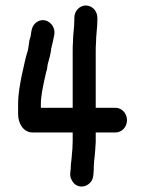

<svg xmlns="http://www.w3.org/2000/svg" viewBox="-20 -618 528 700"><path d="M251 -553V-545C251 -518 246 -492 246 -464C245 -453 245 -440 245 -425V-225H129V-237C129 -269 136 -297 141 -323L146 -345C147 -352 149 -358 151 -364L154 -384C159 -401 165 -422 167 -442C171 -459 175 -474 178 -492C184 -530 143 -560 112 -536C97 -524 95 -510 92 -488C92 -486 91 -483 90 -480C87 -472 86 -464 85 -455C84 -447 82 -433 79 -426C73 -407 69 -386 64 -364L59 -342C53 -310 46 -277 46 -237V-202C46 -167 66 -135 99 -135H245V-104L244 -76L242 -54C242 -44 238 -20 238 -9C238 -5 238 -1 237 4L236 14C235 26 239 36 246 46C269 77 316 60 320 23L321 13C322 4 322 -5 322 -12C322 -22 324 -40 325 -47L327 -69C328 -79 328 -89 329 -100V-135H401C424 -135 443 -155 443 -180C443 -205 424 -225 401 -225H329V-425C329 -440 329 -452 330 -462C330 -488 335 -519 335 -545V-553C335 -578 316 -598 293 -598C270 -598 251 -578 251 -553Z"/></svg>

Font: Electronic
Style: Circ
Weight: 900
Version: Version 1.011